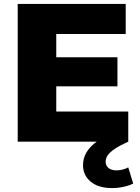

<svg xmlns="http://www.w3.org/2000/svg" viewBox="-20 -720 712 976"><path d="M252 -429H577V-281H252ZM266 -153H632V0H70V-700H619V-547H266ZM550 236Q480 236 441 203.5Q402 171 402 119Q402 84 420 54Q438 24 473.5 -1.5Q509 -27 562 -45L632 0Q590 19 564.5 36Q539 53 528 69Q517 85 517 102Q517 121 531 133.5Q545 146 572 146Q589 146 605 141.5Q621 137 632 131L657 213Q638 223 609 229.5Q580 236 550 236Z"/></svg>

Font: MOST Montserrat ExtraBold
Style: Regular
Weight: 800
Designer: Julieta Ulanovsky
Foundry: Julieta Ulanovsky
Version: Version 8.000;March 11, 2024;FontCreator 15.0.0.2926 64-bit